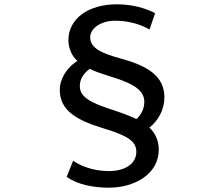

<svg xmlns="http://www.w3.org/2000/svg" viewBox="-20 -799 1040 890"><path d="M673 -662 699 -738C657 -760 596 -779 522 -779C387 -779 297 -711 297 -612C297 -577 314 -536 339 -517C282 -480 257 -426 257 -383C257 -285 337 -241 466 -202C578 -168 612 -141 612 -95C612 -43 564 -6 484 -6C408 -6 348 -33 319 -54L289 21C337 55 408 71 484 71C603 71 716 9 716 -106C716 -153 693 -191 672 -207C713 -239 742 -290 742 -348C742 -447 663 -494 542 -527C455 -551 398 -574 398 -626C398 -664 442 -703 515 -703C587 -703 643 -680 673 -662ZM350 -401C350 -430 365 -457 396 -480C478 -437 649 -423 649 -327C649 -297 635 -266 612 -247C590 -259 547 -275 474 -299C371 -334 350 -364 350 -401Z"/></svg>

Font: DAIFUKU Sans JP Medium
Style: Regular
Weight: 500
Designer: Original font ‘Source Han Sans JP’ : Ryoko NISHIZUKA  (kana, bopomofo & ideographs); Paul D. Hunt (Latin, Greek & Cyrill
Foundry: Daifuku
Version: Version 1.000